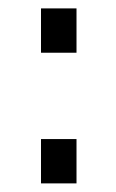

<svg xmlns="http://www.w3.org/2000/svg" viewBox="-20 -520 275 457"><path d="M162.1 -189V-83.5H77.6V-189ZM77.6 -500H162.1V-394.5H77.6Z"/></svg>

Font: Pontano Sans
Style: Regular
Weight: 400
Foundry: vernon adams
Version: 1.0